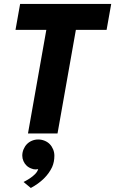

<svg xmlns="http://www.w3.org/2000/svg" viewBox="-20 -680 586 978"><path d="M273 0H122.5L216 -528H59L82.5 -660H546.5L523 -528H366.5ZM137 277.5 100 247Q117.5 238 132 228.5Q146.5 219 158.5 207Q170.5 195 174.5 181.5L161.5 183Q150.5 183 141.5 179Q126.5 174 116 164.2Q105.5 154.5 99.5 140.8Q93.5 127 93.5 113Q93.5 96 100 80.5Q106.5 65 117.2 54Q128 43 142.8 36.8Q157.5 30.5 174.5 30.5Q191.5 30.5 207 36.8Q222.5 43 233.2 54Q244 65 250.5 80.5Q257 96 257 113Q257 145 245.5 171Q215.5 235 137 277.5Z"/></svg>

Font: Lucymar Sans
Style: Bold Italic
Weight: 700
Italic angle: -10°
Foundry: The League of Moveable Type (original font) / Main changes by Cristiano Sobral with portions from Mirco Monsees
Version: Version 2.00;August 30, 2020;FontCreator 13.0.0.2681 64-bit